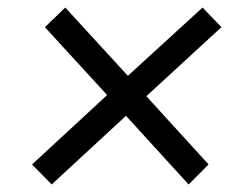

<svg xmlns="http://www.w3.org/2000/svg" viewBox="-20 -539 640 509"><path d="M117 -50 65 -103 264 -287 99 -467 153 -519 319 -338 517 -519 567 -467 368 -284 533 -103 480 -50 314 -232Z"/></svg>

Font: Mulish ExtraLight SemiBold
Style: Italic
Weight: 600
Italic angle: -9°
Version: Version 3.603